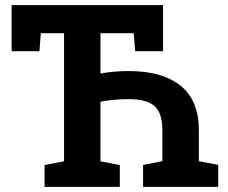

<svg xmlns="http://www.w3.org/2000/svg" viewBox="-20 -731 891 751"><path d="M154.3 0V-85.4L230.5 -100.1V-601.1H139.6L134.3 -530.8H25.4V-710.9H617.7V-530.8H508.8L502.9 -601.1H373V-443.4Q396 -447.8 423.6 -450.4Q451.2 -453.1 483.9 -453.1Q614.3 -453.1 686 -396Q757.8 -338.9 757.8 -220.7V-100.6L833.5 -85.9V0H539.6V-85.9L615.2 -100.6V-220.7Q615.2 -289.6 584 -316.4Q552.7 -343.3 483.9 -343.3Q456.5 -343.3 427.2 -340.6Q397.9 -337.9 373 -333.5V-100.1L448.7 -85.4V0Z"/></svg>

Font: Roboto Slab
Style: Bold
Weight: 700
Designer: Google
Version: Version 2.000; ttfautohint (v1.8.1.43-b0c9)